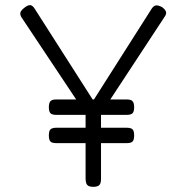

<svg xmlns="http://www.w3.org/2000/svg" viewBox="-20 -716 717 747"><path d="M611 -688Q624 -678 626 -669.5Q628 -661 620 -650L373 -274V-19Q373 -8 370 -1.5Q367 5 360.5 8Q354 11 343 11Q332 11 325.5 8Q319 5 316 -2Q313 -9 313 -21V-274L64 -648Q57 -659 59.5 -667.5Q62 -676 75 -686Q89 -697 98 -696Q107 -695 115 -682L343 -325L570 -682Q578 -694 587 -695Q596 -696 611 -688ZM200 -159Q189 -159 182.5 -161.5Q176 -164 173 -170.5Q170 -177 170 -188Q170 -200 172.5 -206.5Q175 -213 181.5 -216Q188 -219 198 -219H474Q485 -219 491 -216Q497 -213 499.5 -206.5Q502 -200 502 -188Q502 -177 499 -170.5Q496 -164 489.5 -161.5Q483 -159 472 -159ZM200 -269Q189 -269 182.5 -271.5Q176 -274 173 -280.5Q170 -287 170 -298Q170 -315 176 -322Q182 -329 198 -329H474Q490 -329 496 -322Q502 -315 502 -298Q502 -287 499 -280.5Q496 -274 489.5 -271.5Q483 -269 472 -269Z"/></svg>

Font: Fredoka Light
Style: Regular
Weight: 300
Designer: Ben Nathan
Foundry: Milena B. Brandão, Ben Nathan
Version: Version 2.001